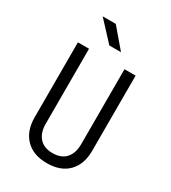

<svg xmlns="http://www.w3.org/2000/svg" viewBox="-226 -1058 1052 1182"><g transform="rotate(30 300.0 -467.5)"><path d="M95 -197V-730H174V-197Q174 -133 206.5 -97Q239 -61 300 -61Q361 -61 393.5 -97Q426 -133 426 -197V-730H505V-197Q505 -100 451.5 -45Q398 10 300 10Q203 10 149 -45.5Q95 -101 95 -197ZM355 -810H272L147 -945H240Z"/></g></svg>

Font: JetBrains Mono Semi Light
Style: Regular
Weight: 350
Monospace: yes
Designer: Philipp Nurullin, Konstantin Bulenkov
Foundry: JetBrains
Version: 2.002